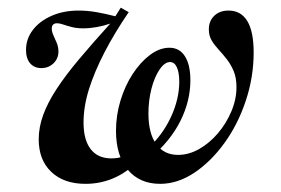

<svg xmlns="http://www.w3.org/2000/svg" viewBox="-20 -455 712 487"><path d="M386.3 11.3Q333.9 11.3 304 -24.6Q274.2 -60.5 274.2 -123.4Q274.2 -162.1 285.5 -199.6Q296.8 -237.1 316.5 -267.3Q336.3 -297.6 360.5 -315.7Q384.7 -333.9 409.7 -333.9Q435.5 -333.9 449.2 -312.1Q462.9 -290.3 462.9 -251.6Q462.9 -199.2 437.9 -148.8Q412.9 -98.4 362.1 -54.8L354.8 -78.2Q392.7 -112.9 413.7 -158.5Q434.7 -204 434.7 -247.6Q434.7 -271 428.6 -284.3Q422.6 -297.6 411.3 -297.6Q397.6 -297.6 384.7 -278.6Q371.8 -259.7 364.1 -229.8Q356.5 -200 356.5 -166.9Q356.5 -116.9 376.2 -89.5Q396 -62.1 431.5 -62.1Q458.9 -62.1 485.1 -77Q511.3 -91.9 532.7 -116.9Q554 -141.9 566.9 -172.6Q579.8 -203.2 579.8 -233.9Q579.8 -258.1 572.6 -275Q565.3 -291.9 555.2 -304.8Q545.2 -317.7 534.7 -329Q524.2 -340.3 516.9 -352.4Q509.7 -364.5 509.7 -380.6Q509.7 -401.6 523.4 -414.9Q537.1 -428.2 559.7 -428.2Q591.1 -428.2 607.3 -401.6Q623.4 -375 623.4 -321.8Q623.4 -259.7 603.6 -200Q583.9 -140.3 549.6 -92.7Q515.3 -45.2 473 -16.9Q430.6 11.3 386.3 11.3ZM196.8 11.3Q141.9 11.3 110.1 -19Q78.2 -49.2 78.2 -101.6Q78.2 -132.3 89.5 -163.3Q100.8 -194.4 123.4 -229Q146 -263.7 180.2 -304.4Q214.5 -345.2 259.7 -395.2Q243.5 -389.5 225.4 -386.3Q207.3 -383.1 191.1 -383.1Q175 -383.1 162.5 -386.3Q150 -389.5 140.7 -392.7Q131.5 -396 125 -396Q117.7 -396 114.5 -392.3Q111.3 -388.7 111.3 -382.3Q111.3 -374.2 115.7 -364.9Q120.2 -355.6 124.2 -345.6Q128.2 -335.5 128.2 -324.2Q128.2 -306.5 115.7 -294.4Q103.2 -282.3 84.7 -282.3Q66.9 -282.3 56.5 -294.4Q46 -306.5 46 -328.2Q46 -356.5 63.3 -379Q80.6 -401.6 110.9 -414.9Q141.1 -428.2 179.8 -428.2Q201.6 -428.2 224.6 -424.2Q247.6 -420.2 272.6 -413.7L286.3 -435.5L306.5 -424.2Q270.2 -371 244.8 -321.8Q219.4 -272.6 205.6 -228.6Q191.9 -184.7 191.9 -144.4Q191.9 -100 210.1 -76.6Q228.2 -53.2 262.9 -53.2Q275 -53.2 285.5 -56Q296 -58.9 306.5 -64.5L321 -37.1Q293.5 -12.9 262.5 -0.8Q231.5 11.3 196.8 11.3Z"/></svg>

Font: Playfair 5pt SemiExpanded Light
Style: Bold Italic
Weight: 700
Italic angle: -15.6°
Version: Version 2.001;gftools[0.9.30]